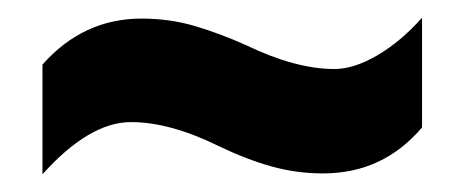

<svg xmlns="http://www.w3.org/2000/svg" viewBox="-20 -461 525 217"><path d="M227 -296Q172 -323 128 -323Q81 -323 28 -264V-388Q74 -440 140 -440Q172 -440 200.5 -431.5Q229 -423 258 -410Q314 -383 358 -383Q380 -383 406.5 -398.5Q433 -414 457 -441V-317Q413 -265 345 -265Q315 -265 286.5 -273Q258 -281 227 -296Z"/></svg>

Font: Noto Sans Myanmar UI ExtraCondensed ExtraBold
Style: Regular
Weight: 800
Width: 2
Designer: Monotype Design Team
Foundry: Monotype Imaging Inc.
Version: Version 2.103; ttfautohint (v1.8.4.7-5d5b)